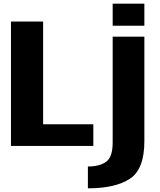

<svg xmlns="http://www.w3.org/2000/svg" viewBox="-20 -792 870 1042"><path d="M39.5 0H486.5V-117.5H214V-675H39.5ZM457 230C557 230 633 212.5 685 178C737.5 143.5 763.5 75.5 763.5 -25.5V-593H591.5V-19C591.5 34 580 68.5 556.5 85.5C533 103 500 111.5 457 111.5ZM591.5 -772V-652.5H763.5V-772Z"/></svg>

Font: Anybody
Style: Bold
Weight: 700
Designer: Tyler Finck
Foundry: Etcetera Type Company
Version: Version 1.110